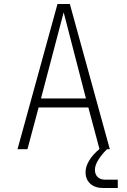

<svg xmlns="http://www.w3.org/2000/svg" viewBox="-20 -750 640 965"><path d="M68 0 269 -730H331L532 0H518Q490 27 473.5 54.5Q457 82 457 103Q457 126 470.5 139.5Q484 153 508 153H572V195H499Q458 195 434 173.5Q410 152 410 115Q410 87 428.5 56.5Q447 26 480 -1L424 -210H174L118 0ZM186 -255H412L300 -688Z"/></svg>

Font: Tiny Thin
Style: Regular
Weight: 100
Monospace: yes
Designer: Philipp Nurullin, Konstantin Bulenkov
Foundry: JetBrains
Version: Version 2.251; ttfautohint (v1.8.4.7-5d5b)